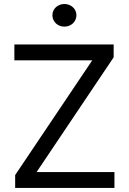

<svg xmlns="http://www.w3.org/2000/svg" viewBox="-20 -926 635 946"><path d="M54.7 -63.5 434.6 -628.9H50.8V-707H540V-643.6L160.2 -78.1H543.9V0H54.7ZM238.3 -850.6Q238.3 -866.2 246.1 -878.9Q253.9 -891.6 267.6 -898.9Q281.2 -906.2 296.9 -906.2Q313.5 -906.2 327.1 -898.9Q340.8 -891.6 348.6 -878.9Q356.4 -866.2 356.4 -850.6Q356.4 -835.9 348.6 -822.8Q340.8 -809.6 327.1 -802.2Q313.5 -794.9 296.9 -794.9Q281.2 -794.9 267.6 -802.2Q253.9 -809.6 246.1 -822.8Q238.3 -835.9 238.3 -850.6Z"/></svg>

Font: Pretendard JP Variable
Style: Regular
Weight: 400
Designer: Base glyphs from Inter by Rasmus Andersson; Hangul glyphs from Noto Sans CJK(Source Han Sans) by Jang Soo-young and Kang
Foundry: Kil Hyung-jin
Version: Version 1.307;Glyphs 3.2 (3192)